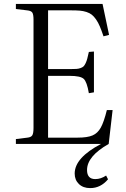

<svg xmlns="http://www.w3.org/2000/svg" viewBox="-20 -734 644 979"><path d="M439.9 225.1Q403.8 225.1 382.3 204.3Q360.8 183.6 360.8 150.9Q360.8 70.3 495.1 0H61V-24.9L120.1 -32.2Q138.7 -34.2 144.8 -44.4Q150.9 -54.7 150.9 -82V-633.8Q150.9 -660.2 144.8 -669.7Q138.7 -679.2 118.2 -681.2L61 -688V-713.9H502.9L536.1 -556.2L507.8 -548.8Q497.6 -579.1 489 -599.4Q480.5 -619.6 469.7 -635Q459 -650.4 448.2 -658.9Q437.5 -667.5 421.1 -672.9Q404.8 -678.2 387.2 -679.7Q369.6 -681.2 342.8 -681.2H225.1V-381.8H339.8Q358.4 -381.8 369.6 -382.6Q380.9 -383.3 390.9 -387Q400.9 -390.6 406 -395.5Q411.1 -400.4 416.5 -411.6Q421.9 -422.9 425 -435.1Q428.2 -447.3 433.1 -469.2L459 -471.2V-263.2L433.1 -258.8Q423.3 -316.9 406.7 -332Q390.1 -347.2 335 -347.2H225.1V-32.2H376Q425.8 -32.2 451.9 -43.5Q478 -54.7 493.9 -83.3Q509.8 -111.8 524.9 -172.9H554.2L534.2 0Q423.8 62.5 423.8 132.8Q423.8 179.2 465.8 179.2Q494.1 179.2 521 161.1L530.8 180.2Q493.2 225.1 439.9 225.1Z"/></svg>

Font: Literata Light
Style: Regular
Weight: 300
Designer: Latin by Veronika Burian and Jose Scaglione. Greek by Irene Vlachou. Cyrillic by Vera Evstafieva.
Foundry: TypeTogether
Version: Version 3.021